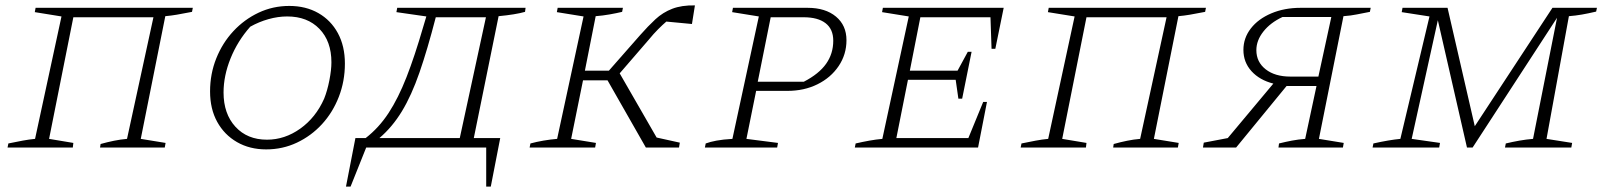

<svg xmlns="http://www.w3.org/2000/svg" viewBox="-20 -547 5948 712"><path d="M252 -483 162 -32 252 -17 250 0H8L11 -15Q40 -21 64 -25.5Q88 -30 110 -32L208 -486L109 -502L112 -518H695L692 -503Q656 -496 635.5 -492.5Q615 -489 593 -487L502 -32L594 -17L591 0H351L353 -13Q378 -20 402.5 -25Q427 -30 451 -32L549 -483Z M967 7Q906 7 859 -20Q812 -47 785.5 -95Q759 -143 759 -208Q759 -273 782 -330.5Q805 -388 845.5 -431.5Q886 -475 939 -500Q992 -525 1053 -525Q1114 -525 1160.5 -498.5Q1207 -472 1233 -424Q1259 -376 1259 -311Q1259 -246 1236.5 -188Q1214 -130 1174 -86.5Q1134 -43 1081 -18Q1028 7 967 7ZM970 -29Q1036 -29 1093.5 -70Q1151 -111 1182 -181Q1194 -211 1201.5 -249.5Q1209 -288 1209 -316Q1209 -394 1164.5 -440Q1120 -486 1045 -486Q1011 -486 975.5 -476Q940 -466 908 -448Q861 -395 835 -330.5Q809 -266 809 -204Q809 -125 853 -77Q897 -29 970 -29Z M1263 145 1298 -35H1336Q1385 -73 1421 -128Q1457 -183 1487.5 -261Q1518 -339 1549 -446L1561 -486L1450 -502L1453 -518H1929L1927 -503Q1892 -493 1829 -487L1737 -35H1835L1800 145H1783V0H1338L1280 145ZM1596 -483Q1565 -363 1535.5 -278Q1506 -193 1470.5 -134.5Q1435 -76 1387 -35H1685L1782 -483Z M1944 0 1947 -15Q1969 -21 1995 -25.5Q2021 -30 2046 -32L2144 -486L2045 -502L2048 -518H2290L2287 -503Q2266 -498 2240.5 -493.5Q2215 -489 2189 -487L2149 -285H2238L2354 -417Q2383 -450 2410.5 -475.5Q2438 -501 2473 -514.5Q2508 -528 2557 -527L2546 -458L2451 -467Q2437 -455 2420.5 -438.5Q2404 -422 2386 -400L2278 -275L2415 -37L2501 -18L2498 0H2375L2233 -249H2142L2098 -32L2190 -17L2187 0Z M2594 0 2597 -15Q2613 -21 2637 -25.5Q2661 -30 2696 -32L2794 -486L2695 -502L2698 -518H2975Q3041 -518 3080 -485.5Q3119 -453 3119 -398Q3119 -345 3090 -302Q3061 -259 3011.5 -234.5Q2962 -210 2900 -210H2784L2748 -32L2865 -17L2862 0ZM2960 -483H2838L2790 -244H2961Q3017 -273 3043.5 -310.5Q3070 -348 3070 -396Q3070 -439 3041.5 -461Q3013 -483 2960 -483Z M3150 0 3153 -15Q3179 -21 3204 -25.5Q3229 -30 3252 -32L3350 -486L3251 -502L3254 -518H3702L3671 -366H3657L3653 -483H3393L3354 -285H3531L3569 -355H3583L3548 -181H3534L3524 -251H3347L3304 -35H3571L3626 -169H3640L3607 0Z M4009 -483 3919 -32 4009 -17 4007 0H3765L3768 -15Q3797 -21 3821 -25.5Q3845 -30 3867 -32L3965 -486L3866 -502L3869 -518H4452L4449 -503Q4413 -496 4392.5 -492.5Q4372 -489 4350 -487L4259 -32L4351 -17L4348 0H4108L4110 -13Q4135 -20 4159.5 -25Q4184 -30 4208 -32L4306 -483Z M4441 0 4444 -18 4533 -35 4702 -237Q4651 -250 4621 -283Q4591 -316 4591 -362Q4591 -406 4618.5 -441.5Q4646 -477 4694.5 -497.5Q4743 -518 4803 -518H5063L5060 -503Q5033 -498 5011.5 -493.5Q4990 -489 4962 -487L4871 -32L4963 -17L4960 0H4721L4723 -15Q4747 -21 4770.5 -25.5Q4794 -30 4820 -32L4862 -228H4751L4564 0ZM4765 -263H4869L4917 -484H4736Q4691 -463 4665 -430Q4639 -397 4639 -361Q4639 -317 4673.5 -290Q4708 -263 4765 -263Z M5070 0 5073 -15Q5131 -28 5173 -32L5281 -486L5178 -502L5181 -518H5348L5449 -79L5737 -518H5902L5899 -504Q5869 -497 5846 -493Q5823 -489 5798 -487L5715 -32L5810 -17L5807 0H5561L5564 -15Q5589 -21 5614.5 -25.5Q5640 -30 5665 -32L5754 -481L5441 0H5420L5312 -472L5215 -32L5320 -17L5317 0Z"/></svg>

Font: Piazzolla SC ExtraLight
Style: Italic
Weight: 200
Italic angle: -11.3°
Designer: Juan Pablo del Peral
Foundry: Huerta Tipografica
Version: Version 1.330